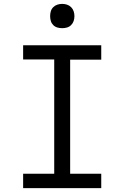

<svg xmlns="http://www.w3.org/2000/svg" viewBox="-20 -968 640 988"><path d="M99 0V-74H259V-662H99V-735H501V-661H341V-74H501V0ZM300 -823Q287 -823 275 -826.5Q263 -830 254 -839Q245 -848 241.5 -860Q238 -872 238 -885Q238 -898 241.5 -910Q245 -922 254 -931Q263 -940 275 -944Q287 -948 300 -948Q313 -948 325 -944Q337 -940 346 -931Q355 -922 359 -910Q363 -898 363 -885Q363 -872 359 -860Q355 -848 346 -839Q337 -830 325 -826.5Q313 -823 300 -823Z"/></svg>

Font: Iosevka Custom Extended
Style: Regular
Weight: 400
Width: 7
Monospace: yes
Designer: Belleve Invis
Foundry: Belleve Invis
Version: Version 11.2.4; ttfautohint (v1.8.4)